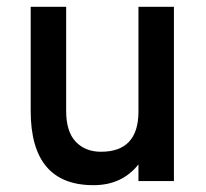

<svg xmlns="http://www.w3.org/2000/svg" viewBox="-20 -531 605 563"><path d="M386 0V-49Q338 12 254 12Q70 12 70 -206V-511H174V-206Q174 -145 202 -115.5Q230 -86 276 -86Q386 -86 386 -204V-511H490V0Z"/></svg>

Font: Overpass Light
Style: Bold
Weight: 600
Designer: Delve Withrington, Thomas Jockin
Foundry: Delve Fonts
Version: Version 3.000;DELV;Overpass